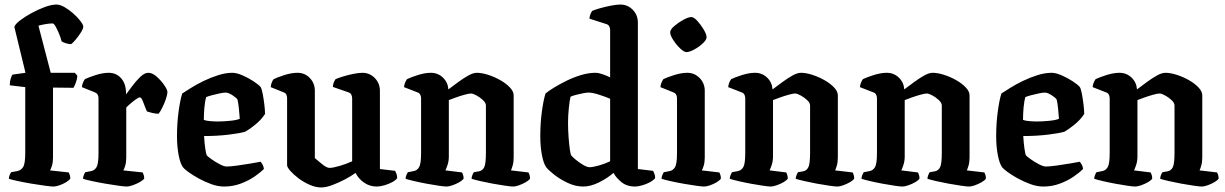

<svg xmlns="http://www.w3.org/2000/svg" viewBox="-20 -820 5383 844"><path d="M215 0Q206 0 179 -3.5Q152 -7 119.5 -12.5Q87 -18 59 -24Q31 -30 19 -34Q19 -42 22.5 -50.5Q26 -59 29 -63L56 -68Q72 -71 81.5 -85.5Q91 -100 91 -148V-437L23 -445Q23 -462 27 -474.5Q31 -487 35 -492L92 -500L43 -702Q47 -714 68.5 -730.5Q90 -747 119.5 -763Q149 -779 178 -789.5Q207 -800 228 -800Q244 -800 264 -788.5Q284 -777 303 -760Q322 -743 334 -727Q346 -711 346 -703Q346 -694 336 -678Q326 -662 313.5 -647Q301 -632 293 -626Q281 -626 269 -630Q257 -634 251 -638Q247 -654 239.5 -672Q232 -690 224.5 -703.5Q217 -717 211 -717Q196 -717 177.5 -713.5Q159 -710 149 -707L203 -500H309L320 -487Q319 -472 313.5 -457Q308 -442 303 -434L213 -435V-128Q213 -107 208.5 -92Q204 -77 200 -71L282 -62Q284 -59 286.5 -51.5Q289 -44 289 -35Q284 -27 270.5 -19Q257 -11 241.5 -5.5Q226 0 215 0Z M537 0Q528 0 502 -3.5Q476 -7 444 -12.5Q412 -18 384.5 -24Q357 -30 345 -34Q345 -42 348.5 -50.5Q352 -59 355 -63L381 -68Q396 -71 404.5 -85.5Q413 -100 413 -148V-388Q413 -408 397 -414L340 -437Q341 -449 345.5 -458.5Q350 -468 353 -472Q369 -480 400.5 -490Q432 -500 458 -500Q491 -500 512.5 -476Q534 -452 534 -410V-405Q544 -418 560.5 -440.5Q577 -463 596 -481.5Q615 -500 632 -500Q650 -500 669.5 -482.5Q689 -465 702.5 -445Q716 -425 716 -415Q716 -405 709.5 -385.5Q703 -366 693.5 -347Q684 -328 677 -320Q664 -320 649.5 -323.5Q635 -327 626 -330Q618 -348 610 -370Q602 -392 595 -392Q589 -392 576 -382.5Q563 -373 550.5 -362Q538 -351 535 -347V-128Q535 -107 530.5 -92Q526 -77 522 -71L607 -62Q609 -59 611.5 -51.5Q614 -44 614 -35Q608 -27 593.5 -19Q579 -11 563 -5.5Q547 0 537 0Z M965 0Q938 0 909 -10.5Q880 -21 853.5 -35.5Q827 -50 808 -64Q789 -78 784 -85Q772 -102 765 -139.5Q758 -177 758 -221Q758 -278 765 -329.5Q772 -381 781 -409Q795 -418 819.5 -433.5Q844 -449 875 -464Q906 -479 939 -489.5Q972 -500 1002 -500Q1020 -500 1045.5 -489Q1071 -478 1094 -463Q1117 -448 1126 -437Q1131 -428 1135 -406.5Q1139 -385 1142 -360.5Q1145 -336 1145 -319Q1128 -293 1102 -272Q1076 -251 1058 -241Q1034 -234 984.5 -228Q935 -222 877 -222Q879 -189 882.5 -165.5Q886 -142 889 -137Q892 -133 908.5 -121Q925 -109 945 -98.5Q965 -88 976 -88Q992 -88 1021.5 -92Q1051 -96 1080.5 -101Q1110 -106 1126 -109Q1130 -104 1134.5 -96Q1139 -88 1140 -77Q1125 -62 1099 -44Q1073 -26 1038.5 -13Q1004 0 965 0ZM938 -286Q962 -286 992 -289Q1022 -292 1034 -298Q1033 -317 1030 -344.5Q1027 -372 1024 -382Q1021 -389 1002.5 -401Q984 -413 972 -413Q963 -413 946 -409.5Q929 -406 912 -401.5Q895 -397 886 -393Q881 -375 878.5 -347.5Q876 -320 876 -293Q885 -289 903.5 -287.5Q922 -286 938 -286Z M1392 4Q1368 4 1341.5 -7.5Q1315 -19 1292.5 -36Q1270 -53 1256 -69Q1242 -85 1242 -94V-388Q1242 -396 1239 -403.5Q1236 -411 1227 -414L1170 -437Q1171 -449 1175 -458.5Q1179 -468 1183 -472Q1199 -480 1230 -490Q1261 -500 1288 -500Q1320 -500 1342 -477Q1364 -454 1364 -421V-125Q1378 -113 1397 -97.5Q1416 -82 1429 -82Q1443 -82 1472.5 -90.5Q1502 -99 1528 -111V-388Q1528 -396 1524.5 -403.5Q1521 -411 1512 -414L1443 -438Q1444 -451 1448 -459.5Q1452 -468 1455 -472Q1466 -477 1487 -483.5Q1508 -490 1532 -495Q1556 -500 1573 -500Q1605 -500 1627.5 -477Q1650 -454 1650 -421V-77L1717 -69Q1719 -65 1722.5 -56.5Q1726 -48 1726 -37Q1720 -28 1704.5 -19.5Q1689 -11 1670 -5.5Q1651 0 1636 0Q1605 0 1580 -17.5Q1555 -35 1543 -60Q1524 -46 1496.5 -31.5Q1469 -17 1441 -6.5Q1413 4 1392 4Z M1943 0Q1934 0 1909.5 -3.5Q1885 -7 1855.5 -12.5Q1826 -18 1800.5 -24Q1775 -30 1763 -34Q1763 -42 1766.5 -50.5Q1770 -59 1773 -63L1799 -68Q1814 -71 1822.5 -85.5Q1831 -100 1831 -148V-388Q1831 -396 1827.5 -403.5Q1824 -411 1815 -414L1756 -437Q1757 -449 1761.5 -458.5Q1766 -468 1769 -472Q1785 -480 1816.5 -490Q1848 -500 1874 -500Q1905 -500 1927 -479Q1949 -458 1951 -427Q1971 -442 1994 -459Q2017 -476 2038.5 -488Q2060 -500 2076 -500Q2098 -500 2126 -491Q2154 -482 2179.5 -467.5Q2205 -453 2221.5 -435.5Q2238 -418 2238 -401V-128Q2238 -107 2233.5 -92Q2229 -77 2226 -71L2303 -62Q2305 -59 2307.5 -51.5Q2310 -44 2310 -35Q2305 -27 2291 -19Q2277 -11 2261.5 -5.5Q2246 0 2236 0Q2227 0 2202 -3.5Q2177 -7 2147 -12.5Q2117 -18 2091 -24Q2065 -30 2053 -34Q2053 -42 2056.5 -50.5Q2060 -59 2063 -63L2086 -67Q2101 -70 2108.5 -85Q2116 -100 2116 -148V-356Q2116 -368 2102.5 -380.5Q2089 -393 2073.5 -401Q2058 -409 2051 -409Q2041 -409 2021.5 -403.5Q2002 -398 1982.5 -391Q1963 -384 1953 -380V-133Q1953 -112 1947.5 -95.5Q1942 -79 1938 -71L2011 -62Q2013 -59 2015.5 -51.5Q2018 -44 2018 -35Q2013 -27 1999 -19Q1985 -11 1969 -5.5Q1953 0 1943 0Z M2544 0Q2509 0 2474.5 -16.5Q2440 -33 2414.5 -53.5Q2389 -74 2381 -85Q2369 -102 2362 -139.5Q2355 -177 2355 -221Q2355 -278 2362 -329.5Q2369 -381 2378 -409Q2391 -420 2415.5 -435Q2440 -450 2470.5 -465Q2501 -480 2534 -490Q2567 -500 2597 -500Q2611 -500 2629.5 -493.5Q2648 -487 2662 -480V-688Q2662 -696 2658.5 -703.5Q2655 -711 2646 -714L2571 -738Q2572 -750 2576 -759Q2580 -768 2583 -772Q2594 -777 2616.5 -783.5Q2639 -790 2664.5 -795Q2690 -800 2707 -800Q2739 -800 2761.5 -777Q2784 -754 2784 -721V-77L2851 -69Q2853 -65 2856.5 -56.5Q2860 -48 2860 -37Q2852 -27 2836 -18.5Q2820 -10 2802 -5Q2784 0 2772 0Q2735 0 2711 -20Q2687 -40 2677 -60Q2649 -36 2612.5 -18Q2576 0 2544 0ZM2572 -85Q2586 -85 2612.5 -92.5Q2639 -100 2662 -111V-386Q2638 -396 2611 -404.5Q2584 -413 2567 -413Q2558 -413 2542.5 -410Q2527 -407 2512 -403Q2497 -399 2488 -395Q2484 -379 2480.5 -345.5Q2477 -312 2477 -281Q2477 -247 2479.5 -215.5Q2482 -184 2485 -162.5Q2488 -141 2491 -137Q2494 -132 2509 -119.5Q2524 -107 2542 -96Q2560 -85 2572 -85Z M3075 0Q3066 0 3040.5 -3.5Q3015 -7 2984 -12.5Q2953 -18 2926.5 -24Q2900 -30 2888 -34Q2888 -42 2891.5 -50.5Q2895 -59 2898 -63L2924 -68Q2939 -71 2947.5 -85.5Q2956 -100 2956 -148V-388Q2956 -408 2940 -414L2883 -437Q2884 -449 2888.5 -458.5Q2893 -468 2896 -472Q2912 -480 2943.5 -490Q2975 -500 3001 -500Q3033 -500 3055.5 -477Q3078 -454 3078 -421V-128Q3078 -107 3073.5 -92Q3069 -77 3065 -71L3142 -62Q3144 -59 3146.5 -51.5Q3149 -44 3149 -35Q3144 -27 3130.5 -19Q3117 -11 3101.5 -5.5Q3086 0 3075 0ZM2997 -591Q2987 -591 2970 -607Q2953 -623 2939.5 -644Q2926 -665 2926 -678Q2926 -690 2944 -705.5Q2962 -721 2984 -733Q3006 -745 3019 -745Q3030 -745 3045.5 -728Q3061 -711 3073.5 -690Q3086 -669 3086 -656Q3086 -645 3069.5 -629.5Q3053 -614 3032 -602.5Q3011 -591 2997 -591Z M3368 0Q3359 0 3334.5 -3.5Q3310 -7 3280.5 -12.5Q3251 -18 3225.5 -24Q3200 -30 3188 -34Q3188 -42 3191.5 -50.5Q3195 -59 3198 -63L3224 -68Q3239 -71 3247.5 -85.5Q3256 -100 3256 -148V-388Q3256 -396 3252.5 -403.5Q3249 -411 3240 -414L3181 -437Q3182 -449 3186.5 -458.5Q3191 -468 3194 -472Q3210 -480 3241.5 -490Q3273 -500 3299 -500Q3330 -500 3352 -479Q3374 -458 3376 -427Q3396 -442 3419 -459Q3442 -476 3463.5 -488Q3485 -500 3501 -500Q3523 -500 3551 -491Q3579 -482 3604.5 -467.5Q3630 -453 3646.5 -435.5Q3663 -418 3663 -401V-128Q3663 -107 3658.5 -92Q3654 -77 3651 -71L3728 -62Q3730 -59 3732.5 -51.5Q3735 -44 3735 -35Q3730 -27 3716 -19Q3702 -11 3686.5 -5.5Q3671 0 3661 0Q3652 0 3627 -3.5Q3602 -7 3572 -12.5Q3542 -18 3516 -24Q3490 -30 3478 -34Q3478 -42 3481.5 -50.5Q3485 -59 3488 -63L3511 -67Q3526 -70 3533.5 -85Q3541 -100 3541 -148V-356Q3541 -368 3527.5 -380.5Q3514 -393 3498.5 -401Q3483 -409 3476 -409Q3466 -409 3446.5 -403.5Q3427 -398 3407.5 -391Q3388 -384 3378 -380V-133Q3378 -112 3372.5 -95.5Q3367 -79 3363 -71L3436 -62Q3438 -59 3440.5 -51.5Q3443 -44 3443 -35Q3438 -27 3424 -19Q3410 -11 3394 -5.5Q3378 0 3368 0Z M3947 0Q3938 0 3913.5 -3.5Q3889 -7 3859.5 -12.5Q3830 -18 3804.5 -24Q3779 -30 3767 -34Q3767 -42 3770.5 -50.5Q3774 -59 3777 -63L3803 -68Q3818 -71 3826.5 -85.5Q3835 -100 3835 -148V-388Q3835 -396 3831.5 -403.5Q3828 -411 3819 -414L3760 -437Q3761 -449 3765.5 -458.5Q3770 -468 3773 -472Q3789 -480 3820.5 -490Q3852 -500 3878 -500Q3909 -500 3931 -479Q3953 -458 3955 -427Q3975 -442 3998 -459Q4021 -476 4042.5 -488Q4064 -500 4080 -500Q4102 -500 4130 -491Q4158 -482 4183.5 -467.5Q4209 -453 4225.5 -435.5Q4242 -418 4242 -401V-128Q4242 -107 4237.5 -92Q4233 -77 4230 -71L4307 -62Q4309 -59 4311.5 -51.5Q4314 -44 4314 -35Q4309 -27 4295 -19Q4281 -11 4265.5 -5.5Q4250 0 4240 0Q4231 0 4206 -3.5Q4181 -7 4151 -12.5Q4121 -18 4095 -24Q4069 -30 4057 -34Q4057 -42 4060.5 -50.5Q4064 -59 4067 -63L4090 -67Q4105 -70 4112.5 -85Q4120 -100 4120 -148V-356Q4120 -368 4106.5 -380.5Q4093 -393 4077.5 -401Q4062 -409 4055 -409Q4045 -409 4025.5 -403.5Q4006 -398 3986.5 -391Q3967 -384 3957 -380V-133Q3957 -112 3951.5 -95.5Q3946 -79 3942 -71L4015 -62Q4017 -59 4019.5 -51.5Q4022 -44 4022 -35Q4017 -27 4003 -19Q3989 -11 3973 -5.5Q3957 0 3947 0Z M4566 0Q4539 0 4510 -10.5Q4481 -21 4454.5 -35.5Q4428 -50 4409 -64Q4390 -78 4385 -85Q4373 -102 4366 -139.5Q4359 -177 4359 -221Q4359 -278 4366 -329.5Q4373 -381 4382 -409Q4396 -418 4420.5 -433.5Q4445 -449 4476 -464Q4507 -479 4540 -489.5Q4573 -500 4603 -500Q4621 -500 4646.5 -489Q4672 -478 4695 -463Q4718 -448 4727 -437Q4732 -428 4736 -406.5Q4740 -385 4743 -360.5Q4746 -336 4746 -319Q4729 -293 4703 -272Q4677 -251 4659 -241Q4635 -234 4585.5 -228Q4536 -222 4478 -222Q4480 -189 4483.5 -165.5Q4487 -142 4490 -137Q4493 -133 4509.5 -121Q4526 -109 4546 -98.5Q4566 -88 4577 -88Q4593 -88 4622.5 -92Q4652 -96 4681.5 -101Q4711 -106 4727 -109Q4731 -104 4735.5 -96Q4740 -88 4741 -77Q4726 -62 4700 -44Q4674 -26 4639.5 -13Q4605 0 4566 0ZM4539 -286Q4563 -286 4593 -289Q4623 -292 4635 -298Q4634 -317 4631 -344.5Q4628 -372 4625 -382Q4622 -389 4603.5 -401Q4585 -413 4573 -413Q4564 -413 4547 -409.5Q4530 -406 4513 -401.5Q4496 -397 4487 -393Q4482 -375 4479.5 -347.5Q4477 -320 4477 -293Q4486 -289 4504.5 -287.5Q4523 -286 4539 -286Z M4970 0Q4961 0 4936.5 -3.5Q4912 -7 4882.5 -12.5Q4853 -18 4827.5 -24Q4802 -30 4790 -34Q4790 -42 4793.5 -50.5Q4797 -59 4800 -63L4826 -68Q4841 -71 4849.5 -85.5Q4858 -100 4858 -148V-388Q4858 -396 4854.5 -403.5Q4851 -411 4842 -414L4783 -437Q4784 -449 4788.5 -458.5Q4793 -468 4796 -472Q4812 -480 4843.5 -490Q4875 -500 4901 -500Q4932 -500 4954 -479Q4976 -458 4978 -427Q4998 -442 5021 -459Q5044 -476 5065.5 -488Q5087 -500 5103 -500Q5125 -500 5153 -491Q5181 -482 5206.5 -467.5Q5232 -453 5248.5 -435.5Q5265 -418 5265 -401V-128Q5265 -107 5260.5 -92Q5256 -77 5253 -71L5330 -62Q5332 -59 5334.5 -51.5Q5337 -44 5337 -35Q5332 -27 5318 -19Q5304 -11 5288.5 -5.5Q5273 0 5263 0Q5254 0 5229 -3.5Q5204 -7 5174 -12.5Q5144 -18 5118 -24Q5092 -30 5080 -34Q5080 -42 5083.5 -50.5Q5087 -59 5090 -63L5113 -67Q5128 -70 5135.5 -85Q5143 -100 5143 -148V-356Q5143 -368 5129.5 -380.5Q5116 -393 5100.5 -401Q5085 -409 5078 -409Q5068 -409 5048.5 -403.5Q5029 -398 5009.5 -391Q4990 -384 4980 -380V-133Q4980 -112 4974.5 -95.5Q4969 -79 4965 -71L5038 -62Q5040 -59 5042.5 -51.5Q5045 -44 5045 -35Q5040 -27 5026 -19Q5012 -11 4996 -5.5Q4980 0 4970 0Z"/></svg>

Font: Texturina 72pt
Style: Bold
Weight: 700
Designer: Guillermo Torres Carreño
Foundry: Omnibus-Type
Version: Version 1.002; ttfautohint (v1.8.3)